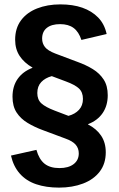

<svg xmlns="http://www.w3.org/2000/svg" viewBox="-20 -742 541 875"><path d="M249 113Q190 113 144.5 97.5Q99 82 70 49Q41 16 30 -33L146 -59Q158 -16 183 4Q208 24 251 24Q292 24 315.5 6Q339 -12 339 -43Q339 -66 325 -82.5Q311 -99 277 -111L175 -149Q137 -163 105.5 -182Q74 -201 55.5 -229.5Q37 -258 37 -301Q37 -349 60.5 -382.5Q84 -416 128 -433V-434Q90 -456 69.5 -487Q49 -518 49 -561Q49 -613 75.5 -649Q102 -685 149 -703.5Q196 -722 255 -722Q312 -722 355 -707Q398 -692 427 -662.5Q456 -633 466 -587L351 -560Q339 -597 315.5 -614.5Q292 -632 254 -632Q215 -632 193.5 -615Q172 -598 172 -566Q172 -544 185 -527.5Q198 -511 232 -498L333 -460Q372 -446 403 -427Q434 -408 452.5 -379.5Q471 -351 471 -308Q471 -261 448 -227Q425 -193 381 -176V-175Q420 -155 441 -123.5Q462 -92 462 -48Q462 4 434.5 40Q407 76 358.5 94.5Q310 113 249 113ZM150 -318Q150 -288 168.5 -271Q187 -254 229 -238L292 -214Q322 -222 340 -241.5Q358 -261 358 -291Q358 -322 339.5 -339Q321 -356 280 -371L216 -395Q186 -387 168 -368Q150 -349 150 -318Z"/></svg>

Font: TikTok Sans 24pt SemiBold
Style: Regular
Weight: 600
Version: Version 4.000